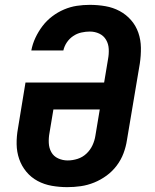

<svg xmlns="http://www.w3.org/2000/svg" viewBox="-20 -763 640 791"><path d="M257 8Q225 8 193.5 2.5Q162 -3 135 -17.5Q108 -32 88.5 -55.5Q69 -79 59 -108Q49 -137 48.5 -169Q48 -201 54 -234L85 -423H409L425 -519Q429 -540 428 -561Q427 -582 417 -599Q407 -616 389 -624.5Q371 -633 350 -633Q333 -633 315 -629Q297 -625 281.5 -614.5Q266 -604 255.5 -588.5Q245 -573 241 -555H109Q114 -582 126 -607.5Q138 -633 155 -655.5Q172 -678 195 -695.5Q218 -713 244 -724Q270 -735 296.5 -739Q323 -743 350 -743Q383 -743 414.5 -737.5Q446 -732 473 -717.5Q500 -703 520 -680Q540 -657 550 -628Q560 -599 560.5 -566.5Q561 -534 556 -501L503 -186Q499 -159 489 -132Q479 -105 461 -81Q443 -57 419 -39.5Q395 -22 368 -11Q341 0 313 4Q285 8 257 8ZM259 -102Q279 -102 299.5 -108.5Q320 -115 336 -130Q352 -145 361 -164.5Q370 -184 373 -204L391 -312H200L184 -216Q180 -195 181 -174Q182 -153 191.5 -136Q201 -119 219.5 -110.5Q238 -102 259 -102Z"/></svg>

Font: Iosevka SS04 XBd Ex Obl
Style: Regular
Weight: 800
Width: 7
Italic angle: -9°
Monospace: yes
Designer: Belleve Invis
Foundry: Belleve Invis
Version: Version 19.0.0; ttfautohint (v1.8.4)